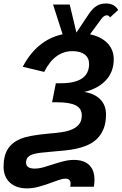

<svg xmlns="http://www.w3.org/2000/svg" viewBox="-46 -857 685 1080"><path d="M100.6 57.6Q100.6 91.3 149.4 91.3Q172.9 91.3 199.2 83.7Q225.6 76.2 253.9 66.9Q282.2 57.6 311.5 50Q340.8 42.5 369.6 42.5Q425.8 42.5 455.6 71Q485.4 99.6 485.4 154.3Q485.4 173.3 481.9 193.4H349.1L351.1 177.2Q351.1 147.9 322.3 147.9Q305.7 147.9 281.7 156.5Q257.8 165 229.2 175.3Q200.7 185.5 168.9 194.1Q137.2 202.6 105.5 202.6Q44.9 202.6 9.5 169.9Q-25.9 137.2 -25.9 80.6Q-25.9 18.6 -1.7 -19Q22.5 -56.6 69.8 -76.2Q117.2 -95.7 228 -105.5Q309.6 -111.8 343.5 -123Q377.4 -134.3 395.8 -154.3Q414.1 -174.3 414.1 -208Q414.1 -246.6 380.1 -264.2Q346.2 -281.7 274.9 -281.7H247.1L268.1 -388.7H295.9Q455.1 -388.7 455.1 -497.1Q455.1 -531.7 430.4 -550.5Q405.8 -569.3 361.3 -569.3Q261.2 -569.3 202.6 -452.6L82 -481.4Q162.1 -633.3 306.2 -664.1L252.4 -831.5H346.2L383.8 -673.8L454.1 -778.8Q474.6 -809.6 497.3 -823.5Q520 -837.4 550.3 -837.4Q597.2 -837.4 618.7 -800.8L572.8 -758.8Q566.4 -771 554.7 -771Q538.6 -771 522.9 -749L460.4 -664.1Q523.9 -650.4 558.8 -613.8Q593.8 -577.1 593.8 -523.9Q593.8 -453.1 549.6 -405.5Q505.4 -357.9 427.7 -339.8Q484.4 -331.5 517.3 -298.8Q550.3 -266.1 550.3 -213.4Q550.3 -166 536.6 -132.3Q522.9 -98.6 499.5 -75.9Q476.1 -53.2 443.8 -39.6Q411.6 -25.9 371.3 -18.1Q331.1 -10.3 245.6 -3.9Q171.4 2 147 8.5Q122.6 15.1 111.6 26.6Q100.6 38.1 100.6 57.6Z"/></svg>

Font: Cousine
Style: Bold Italic
Weight: 700
Italic angle: -12°
Monospace: yes
Designer: Steve Matteson
Foundry: Ascender Corporation
Version: Version 1.20